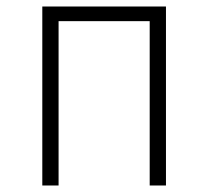

<svg xmlns="http://www.w3.org/2000/svg" viewBox="-20 -570 640 590"><path d="M110 0V-550H490V0H440V-505H160V0Z"/></svg>

Font: NKDuy Mono Thin
Style: Regular
Weight: 100
Monospace: yes
Designer: NKDuy
Foundry: NKDuy
Version: Version 2.251; ttfautohint (v1.8.4.7-5d5b)